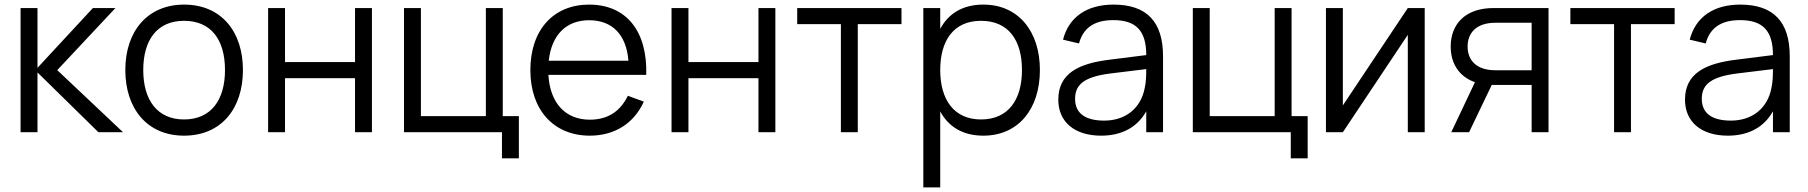

<svg xmlns="http://www.w3.org/2000/svg" viewBox="-20 -575 7864 835"><path d="M69.5 0H143V-260L408 0H515L229 -270L482 -540H384L143 -280V-540H69.5Z M780.5 15C940.5 15 1036.5 -100.5 1036.5 -270.5C1036.5 -438 942 -555 780.5 -555C622.5 -555 525 -440 525 -270.5C525 -102.5 620 15 780.5 15ZM780.5 -55.5C664.5 -55.5 603 -139 603 -270.5C603 -399 661.5 -484.5 780.5 -484.5C898 -484.5 958.5 -402 958.5 -270.5C958.5 -141 898.5 -55.5 780.5 -55.5Z M1219.5 0V-235H1524V0H1597.5V-540H1524V-305H1219.5V-540H1146V0Z M2236.5 113.5V-70H2166.5V-540H2093V-70H1810.5V-540H1737V0H2163V113.5Z M2545 -54.5C2439 -54.5 2372 -126.5 2365 -249.5H2790.5C2796 -439.5 2704 -555 2542 -555C2386.5 -555 2286.5 -444.5 2286.5 -270C2286.5 -96.5 2388.5 15 2545 15C2652.5 15 2737 -38 2780 -133L2710.5 -158.5C2678.5 -92.5 2625.5 -54.5 2545 -54.5ZM2366.5 -311C2378.5 -422.5 2442 -487 2542 -487C2643 -487 2704 -424 2713 -311Z M2974 0V-235H3278.5V0H3352V-540H3278.5V-305H2974V-540H2900.5V0Z M3710.5 0V-470H3900.5V-540H3447V-470H3637V0Z M4069 240V-90.5C4104.5 -25 4165.5 15 4256.5 15C4408.5 15 4502.5 -100.5 4502.5 -270.5C4502.5 -437.5 4410 -555 4256.5 -555C4166 -555 4104.5 -515.5 4069 -449.5V-540H3995.5V240ZM4246.5 -55.5C4129.5 -55.5 4069 -140.5 4069 -270.5C4069 -396.5 4125.5 -484.5 4246.5 -484.5C4365.5 -484.5 4424.5 -400.5 4424.5 -270.5C4424.5 -143 4366.5 -55.5 4246.5 -55.5Z M4823 -555C4706.5 -555 4628.5 -501 4603 -402.5L4672.5 -386C4691 -454.5 4740 -487.5 4822 -487.5C4920.5 -487.5 4965 -441.5 4965 -335.5L4802.5 -315C4670 -298.5 4582.5 -255 4582.5 -141.5C4582.5 -44.5 4653.5 15 4769 15C4859 15 4926.5 -22 4965 -91V0H5038V-330.5C5038 -480.5 4967 -555 4823 -555ZM4965 -274.5C4965 -250.5 4964.5 -217.5 4958 -190.5C4941 -104.5 4875.5 -50.5 4782 -50.5C4698.5 -50.5 4655.5 -83 4655.5 -145.5C4655.5 -210 4699.5 -241.5 4809.5 -255.5Z M5667 113.5V-70H5597V-540H5523.5V-70H5241V-540H5167.5V0H5593.5V113.5Z M6102.5 -540 5820 -116.5V-540H5746.5V0H5820L6102.5 -423.5V0H6176V-540Z M6369 0 6467.5 -205.5C6470 -205.5 6472.5 -205.5 6475 -205.5H6641V0H6714.5V-540H6475C6352.5 -540 6289 -470 6289 -372.5C6289 -299.5 6325 -242 6394.5 -217.5L6291.5 0ZM6641 -476V-269.5H6483C6401.5 -269.5 6362.5 -312.5 6362.5 -372.5C6362.5 -432.5 6401.5 -476 6483 -476Z M7073 0V-470H7263V-540H6809.5V-470H6999.5V0Z M7548.5 -555C7432 -555 7354 -501 7328.5 -402.5L7398 -386C7416.5 -454.5 7465.5 -487.5 7547.5 -487.5C7646 -487.5 7690.5 -441.5 7690.5 -335.5L7528 -315C7395.5 -298.5 7308 -255 7308 -141.5C7308 -44.5 7379 15 7494.5 15C7584.5 15 7652 -22 7690.5 -91V0H7763.5V-330.5C7763.5 -480.5 7692.5 -555 7548.5 -555ZM7690.5 -274.5C7690.5 -250.5 7690 -217.5 7683.5 -190.5C7666.5 -104.5 7601 -50.5 7507.5 -50.5C7424 -50.5 7381 -83 7381 -145.5C7381 -210 7425 -241.5 7535 -255.5Z"/></svg>

Font: Vela Sans
Style: Regular
Weight: 400
Designer: Principal design: Mikhail Sharanda - project Manrope.
Design modification: Ravid Balaliev
Foundry: Mikhail Sharanda
Version: Version 1.001